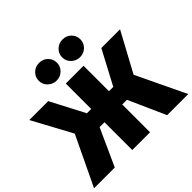

<svg xmlns="http://www.w3.org/2000/svg" viewBox="-233 -1183 1421 1421"><g transform="rotate(-45 478.0 -472.0)"><path d="M971 0H750L620 -291H571V0H385V-291H334L202 0H-15L170 -387L3 -696H201L340 -430H385V-696H571V-430H616L757 -696H953L786 -387ZM353 -759Q315 -759 286.5 -785.5Q258 -812 258 -852Q258 -891 286 -917.5Q314 -944 353 -944Q394 -944 421 -917Q448 -890 448 -852Q448 -813 420.5 -786Q393 -759 353 -759ZM598 -759Q560 -759 531.5 -785.5Q503 -812 503 -852Q503 -891 531 -917.5Q559 -944 598 -944Q639 -944 666 -917Q693 -890 693 -852Q693 -813 665.5 -786Q638 -759 598 -759Z"/></g></svg>

Font: Trujillo Black
Style: Regular
Weight: 900
Designer: Fira Sans original fonts by bBox Type GmbH, Carrois Corporate GbR, & Edenspiekermann AG / Changes by Cristiano Sobral
Foundry: Fira Sans original fonts by bBox Type GmbH, Carrois Corporate GbR, & Edenspiekermann AG / Changes by Cristiano Sobral
Version: Version 4.301;July 28, 2020;FontCreator 13.0.0.2655 64-bit